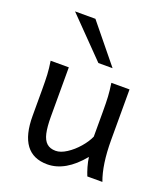

<svg xmlns="http://www.w3.org/2000/svg" viewBox="-144 -882 867 994"><g transform="rotate(20 289.5 -384.5)"><path d="M422.4 -97.7Q332 12.2 231.9 12.2Q153.8 12.2 114.7 -40.5Q75.7 -93.3 75.7 -197.8V-341.8Q75.7 -393.1 74 -425Q72.3 -457 65.9 -498H166V-227.1Q166 -170.4 173.8 -135.7Q181.6 -101.1 200 -84.7Q218.3 -68.4 249 -68.4Q276.4 -68.4 309.1 -89.6Q341.8 -110.8 369.4 -142.8Q397 -174.8 410.2 -205.1V-341.8Q410.2 -394 408.4 -424.8Q406.7 -455.6 400.4 -498H500.5V-219.7Q500.5 -84.5 532.2 0H449.2Q440.9 -20 433.3 -46.4Q425.8 -72.8 422.4 -97.7ZM209.5 -781.2 380.4 -571.3H302.2L97.2 -781.2Z"/></g></svg>

Font: Lesson One
Style: Regular
Weight: 400
Designer: But Ko, Victor Gaultney, Annie Olsen, Julie Remington, Don Collingsworth, Eric Hays, Becca Hirsbrunner
Version: Version 1.100